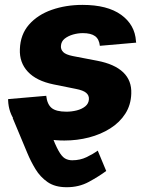

<svg xmlns="http://www.w3.org/2000/svg" viewBox="-20 -573 614 797"><path d="M146.5 -145.5Q173.3 -66.4 191.4 -18.8Q209.5 28.8 222.9 52.7Q236.3 76.7 249.5 84.5Q262.7 92.3 279.8 92.3Q312.5 92.3 339.4 79.3Q366.2 66.4 385.7 52.2L420.9 136.7Q390.6 159.2 348.9 181.9Q307.1 204.6 255.9 204.1Q208.5 204.1 177.7 182.9Q147 161.6 127.2 128.9Q107.4 96.2 93.3 62L32.7 -83ZM247.1 10.3Q176.3 10.3 124.3 -10.5Q72.3 -31.2 43.9 -68.6Q15.6 -106 13.7 -156.7Q13.7 -158.2 13.7 -159.4Q13.7 -160.6 13.7 -161.6L171.9 -175.3Q175.8 -140.1 194.3 -124.8Q212.9 -109.4 255.9 -109.4Q277.3 -109.4 298.6 -114.7Q319.8 -120.1 334 -131.6Q348.1 -143.1 349.1 -161.1Q350.1 -177.2 337.6 -187.7Q325.2 -198.2 294.4 -204.1L202.1 -222.7Q130.9 -237.3 95.5 -275.4Q60.1 -313.5 62.5 -368.7Q64.5 -429.7 100.3 -470.7Q136.2 -511.7 194.8 -532.2Q253.4 -552.7 322.3 -552.7Q425.8 -552.7 482.9 -511.5Q540 -470.2 544.4 -402.3Q544.4 -400.9 544.7 -399.2Q544.9 -397.5 545.4 -396L394.5 -382.8Q391.6 -410.6 374.5 -423.1Q357.4 -435.5 323.7 -435.5Q303.7 -435.5 283.2 -429.7Q262.7 -423.8 248.3 -412.4Q233.9 -400.9 232.9 -381.8Q231.9 -367.7 242.4 -356.9Q252.9 -346.2 282.2 -340.3L383.8 -320.8Q455.6 -307.1 491.5 -272.7Q527.3 -238.3 524.9 -184.1Q523.4 -137.2 500.2 -101.1Q477.1 -64.9 437.7 -40Q398.4 -15.1 349.4 -2.4Q300.3 10.3 247.1 10.3Z"/></svg>

Font: Inter ExtraBold
Style: Italic
Weight: 800
Italic angle: -9.3988°
Designer: Rasmus Andersson
Foundry: rsms
Version: Version 4.001;git-66647c0bb